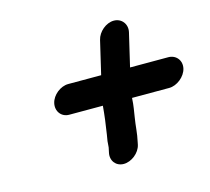

<svg xmlns="http://www.w3.org/2000/svg" viewBox="-84 -665 806 738"><g transform="rotate(-15 319.5 -296.0)"><path d="M393 -82 395 -92C403 -127 403 -154 409 -189L414 -221C416 -232 417 -246 418 -261V-262H566C597 -262 631 -289 638 -320C645 -351 624 -377 593 -377H441L472 -509C479 -540 458 -567 427 -567C396 -567 364 -540 357 -509L326 -377H195C164 -377 131 -351 124 -320C117 -289 137 -262 168 -262H302C299 -226 294 -187 288 -150L284 -126C283 -117 283 -108 282 -101L278 -82C271 -51 291 -25 322 -25C353 -25 386 -51 393 -82Z"/></g></svg>

Font: Electronic
Style: UltHvIt
Weight: 900
Version: Version 1.011